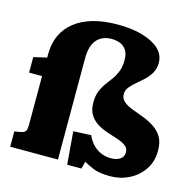

<svg xmlns="http://www.w3.org/2000/svg" viewBox="-114 -898 1042 1029"><g transform="rotate(15 407.5 -384.0)"><path d="M347 14 332 -168 431 -172Q439 -151 456.5 -129.5Q474 -108 501.5 -94Q529 -80 566 -80Q594 -80 614 -93Q634 -106 634 -131Q634 -154 616.5 -167Q599 -180 572 -189Q545 -198 515 -207.5Q485 -217 458 -233Q431 -249 413.5 -275.5Q396 -302 396 -345Q396 -382 406.5 -408Q417 -434 432.5 -455Q448 -476 463 -496.5Q478 -517 488.5 -543.5Q499 -570 499 -607Q499 -643 485 -663Q471 -683 449 -691Q427 -699 404 -699Q351 -699 321.5 -665Q292 -631 292 -561V0H27V-85L62 -91Q82 -95 88 -105Q94 -115 94 -142V-410H22V-496L95 -513V-531Q95 -650 179.5 -716Q264 -782 416 -782Q493 -782 552.5 -765Q612 -748 646 -716.5Q680 -685 680 -640Q680 -608 666 -583.5Q652 -559 631.5 -540Q611 -521 590.5 -504Q570 -487 556 -469.5Q542 -452 542 -431Q542 -405 560.5 -389.5Q579 -374 608 -363Q637 -352 669.5 -340Q702 -328 731.5 -309.5Q761 -291 779.5 -261.5Q798 -232 798 -184Q798 -124 768 -79.5Q738 -35 689.5 -10.5Q641 14 584 14Q524 14 489.5 -0.5Q455 -15 437 -27L426 14Z"/></g></svg>

Font: Literata 12pt ExtraBold
Style: Regular
Weight: 800
Designer: Latin by Veronika Burian and Jose Scaglione. Greek by Irene Vlachou. Cyrillic by Vera Evstafieva.
Foundry: TypeTogether
Version: Version 3.002